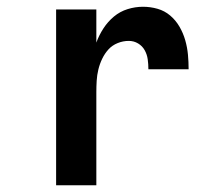

<svg xmlns="http://www.w3.org/2000/svg" viewBox="-20 -548 640 568"><path d="M146 0V-520H265V-422Q273 -444 286 -464Q299 -484 317 -499Q335 -514 357.5 -521Q380 -528 403 -528Q425 -528 446 -522Q467 -516 483.5 -502Q500 -488 511 -469Q522 -450 528 -429Q534 -408 536 -386.5Q538 -365 538 -343H419Q419 -358 417 -372.5Q415 -387 408 -399.5Q401 -412 388.5 -419.5Q376 -427 361 -427Q344 -427 328 -420.5Q312 -414 301 -402Q290 -390 282.5 -374.5Q275 -359 271 -342.5Q267 -326 266 -309Q265 -292 265 -276V0Z"/></svg>

Font: Iosevka Fixed Extended
Style: Bold
Weight: 700
Width: 7
Monospace: yes
Designer: Belleve Invis
Foundry: Belleve Invis
Version: Version 24.1.1; ttfautohint (v1.8.4)